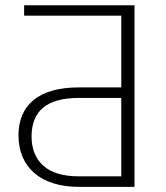

<svg xmlns="http://www.w3.org/2000/svg" viewBox="-20 -728 648 748"><path d="M452.5 -41V-346.5H287Q194 -346.5 148.5 -308.8Q103 -271 103 -196.5Q103 -123.5 149 -82.2Q195 -41 288 -41ZM504 -707.5V0H288Q231.5 0 187.5 -14Q143.5 -28 113.5 -54Q83.5 -80 67.8 -117.2Q52 -154.5 52 -201Q52 -244.5 66.5 -279Q81 -313.5 110.2 -337.8Q139.5 -362 183.8 -374.8Q228 -387.5 287 -387.5H452.5V-667H74V-707.5Z"/></svg>

Font: Lato 2
Style: Regular
Weight: 300
Designer: Lukasz Dziedzic with Adam Twardoch and Botio Nikoltchev
Foundry: tyPoland Lukasz Dziedzic
Version: Version 2.015; 2015-08-06; http://www.latofonts.com/